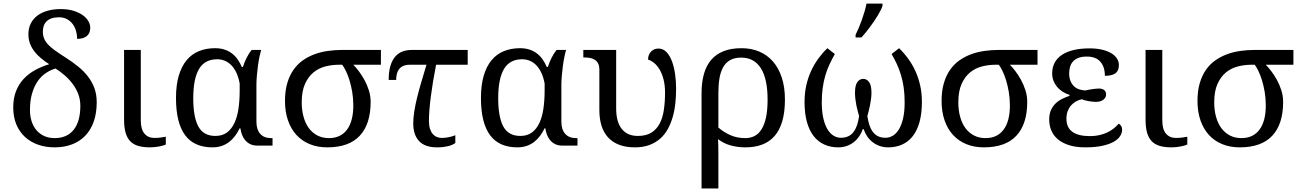

<svg xmlns="http://www.w3.org/2000/svg" viewBox="-20 -816 7280 1076"><path d="M430.2 -223.1Q430.2 -259.3 418 -290.3Q405.8 -321.3 386 -347.4Q366.2 -373.5 341.3 -394.8Q316.4 -416 291 -432.1Q262.7 -423.8 236.6 -406.2Q210.4 -388.7 190.9 -360.4Q171.4 -332 159.7 -292.2Q147.9 -252.4 147.9 -199.2Q147.9 -165 157.2 -136.2Q166.5 -107.4 184.3 -86.4Q202.1 -65.4 227.8 -53.7Q253.4 -42 286.1 -42Q355.5 -42 392.8 -88.6Q430.2 -135.3 430.2 -223.1ZM220.2 -639.2Q220.2 -617.7 227.1 -600.6Q233.9 -583.5 248.8 -567.1Q263.7 -550.8 287.6 -533.7Q311.5 -516.6 345.2 -495.1Q385.3 -469.7 418 -443.1Q450.7 -416.5 473.6 -386.5Q496.6 -356.4 509.3 -321.3Q522 -286.1 522 -243.2Q522 -181.2 505.1 -134Q488.3 -86.9 457.3 -54.9Q426.3 -22.9 382.8 -6.6Q339.4 9.8 286.1 9.8Q235.8 9.8 193.4 -5.1Q150.9 -20 119.9 -48.6Q88.9 -77.1 71.5 -118.7Q54.2 -160.2 54.2 -213.9Q54.2 -265.6 69.8 -305.2Q85.4 -344.7 112.8 -374Q140.1 -403.3 176.8 -423.3Q213.4 -443.4 255.9 -456.1Q231 -472.2 209.5 -490Q188 -507.8 172.4 -528.3Q156.7 -548.8 147.9 -572.5Q139.2 -596.2 139.2 -624Q139.2 -658.2 152.6 -684.6Q166 -710.9 189.9 -728.8Q213.9 -746.6 247.1 -755.9Q280.3 -765.1 319.8 -765.1Q361.3 -765.1 392.3 -755.4Q423.3 -745.6 444.1 -730.7Q464.8 -715.8 475.3 -697.3Q485.8 -678.7 485.8 -661.1Q485.8 -629.4 466.3 -613.8Q446.8 -598.1 412.1 -598.1Q412.1 -623 405.3 -645.3Q398.4 -667.5 385.3 -683.8Q372.1 -700.2 353.3 -709.7Q334.5 -719.2 311 -719.2Q287.1 -719.2 269.8 -713.4Q252.4 -707.5 241.5 -696.8Q230.5 -686 225.3 -671.4Q220.2 -656.7 220.2 -639.2Z M769 -536.1V-142.1Q769 -90.8 789.8 -66.9Q810.5 -43 845.2 -43Q863.3 -43 878.4 -44.9Q893.6 -46.9 909.2 -49.8V-5.9Q902.8 -2.9 892.6 0Q882.3 2.9 870.4 5.1Q858.4 7.3 845.2 8.5Q832 9.8 820.3 9.8Q782.2 9.8 754.9 1.7Q727.5 -6.3 710 -24.4Q692.4 -42.5 683.8 -72.3Q675.3 -102.1 675.3 -145V-536.1Z M1423.3 0Q1398.4 0 1381.3 -8.8Q1364.3 -17.6 1353 -31.5Q1341.8 -45.4 1335.7 -62.7Q1329.6 -80.1 1327.1 -97.2H1323.2Q1312 -74.2 1297.6 -54.7Q1283.2 -35.2 1264.6 -20.8Q1246.1 -6.3 1222.7 1.7Q1199.2 9.8 1169.9 9.8Q1120.6 9.8 1082.5 -6.6Q1044.4 -22.9 1018.6 -56.9Q992.7 -90.8 979.5 -143.1Q966.3 -195.3 966.3 -267.1Q966.3 -339.4 981.9 -392.1Q997.6 -444.8 1026.1 -479Q1054.7 -513.2 1095.2 -529.5Q1135.7 -545.9 1185.1 -545.9Q1214.4 -545.9 1237.8 -538.3Q1261.2 -530.8 1279.5 -516.8Q1297.9 -502.9 1311.5 -483.6Q1325.2 -464.4 1335 -440.9H1341.3Q1349.6 -467.3 1362.3 -492.4Q1375 -517.6 1390.1 -536.1H1443.4Q1439 -521.5 1434.1 -497.8Q1429.2 -474.1 1425.5 -446.8Q1421.9 -419.4 1419.4 -391.1Q1417 -362.8 1417 -338.9V-134.8Q1417 -90.3 1438.2 -66.2Q1459.5 -42 1499 -42H1507.3V0ZM1187 -54.2Q1226.1 -54.2 1252.2 -73.7Q1278.3 -93.3 1294.2 -127.7Q1310.1 -162.1 1316.7 -208.5Q1323.2 -254.9 1323.2 -309.1V-348.1Q1316.4 -384.3 1304 -409.9Q1291.5 -435.5 1274.9 -451.9Q1258.3 -468.3 1238.5 -476.1Q1218.8 -483.9 1197.3 -483.9Q1127.4 -483.9 1095.2 -429Q1063 -374 1063 -266.1Q1063 -159.7 1091.8 -106.9Q1120.6 -54.2 1187 -54.2Z M2057.1 -245.1Q2057.1 -120.6 1996.3 -55.4Q1935.5 9.8 1814 9.8Q1759.8 9.8 1716.1 -8.1Q1672.4 -25.9 1641.6 -59.3Q1610.8 -92.8 1594 -141.1Q1577.1 -189.5 1577.1 -250Q1577.1 -306.6 1589.8 -349.9Q1602.5 -393.1 1624.8 -424.8Q1647 -456.5 1677.2 -477.8Q1707.5 -499 1742.7 -512Q1777.8 -524.9 1816.9 -530.5Q1856 -536.1 1895 -536.1H2114.7V-453.1H1960Q1973.6 -439.5 1990.5 -417.5Q2007.3 -395.5 2022.2 -368.4Q2037.1 -341.3 2047.1 -309.8Q2057.1 -278.3 2057.1 -245.1ZM1670.9 -242.2Q1670.9 -198.2 1681.2 -161.4Q1691.4 -124.5 1710.7 -98.1Q1730 -71.8 1758.5 -56.9Q1787.1 -42 1823.7 -42Q1889.2 -42 1924.6 -89.4Q1960 -136.7 1960 -225.1Q1960 -264.6 1953.9 -300.5Q1947.8 -336.4 1938.5 -366.5Q1929.2 -396.5 1918.2 -418.7Q1907.2 -440.9 1897.9 -453.1H1877.9Q1840.3 -453.1 1803.2 -443.6Q1766.1 -434.1 1736.8 -410.2Q1707.5 -386.2 1689.2 -345.5Q1670.9 -304.7 1670.9 -242.2Z M2601.1 -453.1H2423.8Q2404.3 -352.5 2394 -271.7Q2383.8 -190.9 2383.8 -138.2Q2383.8 -112.8 2389.6 -94.5Q2395.5 -76.2 2405.3 -64.9Q2415 -53.7 2428.2 -48.3Q2441.4 -43 2456.1 -43Q2474.6 -43 2494.6 -47.1Q2514.6 -51.3 2531.7 -58.1V-14.2Q2522.5 -8.3 2512.5 -3.9Q2502.4 0.5 2490.2 3.4Q2478 6.3 2463.1 8.1Q2448.2 9.8 2429.2 9.8Q2361.3 9.8 2328.6 -25.4Q2295.9 -60.5 2295.9 -124Q2295.9 -155.8 2301.8 -192.6Q2307.6 -229.5 2317.9 -270.8Q2328.1 -312 2341.6 -357.7Q2355 -403.3 2370.1 -453.1H2276.9Q2254.9 -453.1 2240 -446.5Q2225.1 -439.9 2216.3 -428.2Q2207.5 -416.5 2203.9 -401.1Q2200.2 -385.7 2200.2 -368.2H2158.2Q2158.2 -413.6 2167.5 -445.3Q2176.8 -477.1 2193.6 -497.3Q2210.4 -517.6 2234.4 -526.9Q2258.3 -536.1 2287.1 -536.1H2601.1Z M3132.3 0Q3107.4 0 3090.3 -8.8Q3073.2 -17.6 3062 -31.5Q3050.8 -45.4 3044.7 -62.7Q3038.6 -80.1 3036.1 -97.2H3032.2Q3021 -74.2 3006.6 -54.7Q2992.2 -35.2 2973.6 -20.8Q2955.1 -6.3 2931.6 1.7Q2908.2 9.8 2878.9 9.8Q2829.6 9.8 2791.5 -6.6Q2753.4 -22.9 2727.5 -56.9Q2701.7 -90.8 2688.5 -143.1Q2675.3 -195.3 2675.3 -267.1Q2675.3 -339.4 2690.9 -392.1Q2706.5 -444.8 2735.1 -479Q2763.7 -513.2 2804.2 -529.5Q2844.7 -545.9 2894 -545.9Q2923.3 -545.9 2946.8 -538.3Q2970.2 -530.8 2988.5 -516.8Q3006.8 -502.9 3020.5 -483.6Q3034.2 -464.4 3043.9 -440.9H3050.3Q3058.6 -467.3 3071.3 -492.4Q3084 -517.6 3099.1 -536.1H3152.3Q3147.9 -521.5 3143.1 -497.8Q3138.2 -474.1 3134.5 -446.8Q3130.9 -419.4 3128.4 -391.1Q3126 -362.8 3126 -338.9V-134.8Q3126 -90.3 3147.2 -66.2Q3168.5 -42 3208 -42H3216.3V0ZM2896 -54.2Q2935.1 -54.2 2961.2 -73.7Q2987.3 -93.3 3003.2 -127.7Q3019 -162.1 3025.6 -208.5Q3032.2 -254.9 3032.2 -309.1V-348.1Q3025.4 -384.3 3012.9 -409.9Q3000.5 -435.5 2983.9 -451.9Q2967.3 -468.3 2947.5 -476.1Q2927.7 -483.9 2906.2 -483.9Q2836.4 -483.9 2804.2 -429Q2772 -374 2772 -266.1Q2772 -159.7 2800.8 -106.9Q2829.6 -54.2 2896 -54.2Z M3538.1 9.8Q3487.8 9.8 3450.4 -4.4Q3413.1 -18.6 3388.2 -45.4Q3363.3 -72.3 3351.1 -111.1Q3338.9 -149.9 3338.9 -199.2V-425.8Q3338.9 -447.8 3331.5 -461.2Q3324.2 -474.6 3312 -481.9Q3299.8 -489.3 3284.2 -491.7Q3268.6 -494.1 3252 -494.1H3249V-536.1H3433.1V-208Q3433.1 -132.3 3464.6 -93.3Q3496.1 -54.2 3554.2 -54.2Q3600.6 -54.2 3630.1 -72.5Q3659.7 -90.8 3676.8 -123.3Q3693.8 -155.8 3700.4 -200.2Q3707 -244.6 3707 -296.9Q3707 -338.9 3698.5 -371.3Q3689.9 -403.8 3676.3 -426.8Q3662.6 -449.7 3645.5 -463.4Q3628.4 -477.1 3611.8 -481.9Q3611.8 -496.6 3616.5 -508.1Q3621.1 -519.5 3629.2 -527.6Q3637.2 -535.6 3647.7 -539.8Q3658.2 -543.9 3669.9 -543.9Q3695.8 -543.9 3714.6 -524.7Q3733.4 -505.4 3745.4 -473.6Q3757.3 -441.9 3763.2 -401.6Q3769 -361.3 3769 -319.8Q3769 -277.3 3764.6 -236.3Q3760.3 -195.3 3749.5 -158.7Q3738.8 -122.1 3721.7 -91.3Q3704.6 -60.5 3678.7 -38.1Q3652.8 -15.6 3618.2 -2.9Q3583.5 9.8 3538.1 9.8Z M4378.9 -257.8Q4378.9 -187.5 4364 -136.7Q4349.1 -85.9 4320.6 -53.5Q4292 -21 4251 -5.6Q4210 9.8 4157.7 9.8Q4113.3 9.8 4074.7 -1Q4036.1 -11.7 4003.9 -36.1Q4004.9 -22.5 4005.4 -0.2Q4005.9 22 4005.9 48.8V240.2H3911.6V-293Q3911.6 -354 3924.8 -401.1Q3938 -448.2 3965.6 -480.5Q3993.2 -512.7 4035.4 -529.3Q4077.6 -545.9 4135.7 -545.9Q4189.9 -545.9 4234.6 -527.1Q4279.3 -508.3 4311.3 -471.9Q4343.3 -435.5 4361.1 -381.8Q4378.9 -328.1 4378.9 -257.8ZM4281.7 -257.8Q4281.7 -314 4272.7 -357.7Q4263.7 -401.4 4245.4 -431.4Q4227.1 -461.4 4199.2 -477.3Q4171.4 -493.2 4133.8 -493.2Q4096.2 -493.2 4071.5 -479Q4046.9 -464.8 4032.2 -438.5Q4017.6 -412.1 4011.7 -375.2Q4005.9 -338.4 4005.9 -293V-101.1Q4036.6 -74.7 4073.7 -58.3Q4110.8 -42 4157.7 -42Q4185.1 -42 4208 -53.5Q4231 -64.9 4247.3 -90.6Q4263.7 -116.2 4272.7 -157.2Q4281.7 -198.2 4281.7 -257.8Z M4957.5 9.8Q4931.6 9.8 4909.7 2Q4887.7 -5.9 4870.1 -19.5Q4852.5 -33.2 4839.8 -52Q4827.1 -70.8 4819.8 -92.8H4815.4Q4808.1 -70.8 4795.2 -52Q4782.2 -33.2 4764.9 -19.5Q4747.6 -5.9 4725.6 2Q4703.6 9.8 4677.7 9.8Q4634.3 9.8 4599.4 -6.1Q4564.5 -22 4539.8 -53.5Q4515.1 -85 4502 -132.8Q4488.8 -180.7 4488.8 -244.1Q4488.8 -293.5 4498.3 -336.4Q4507.8 -379.4 4524.9 -417Q4542 -454.6 4565.4 -486.8Q4588.9 -519 4616.7 -545.9L4658.7 -513.2Q4642.1 -483.9 4628.4 -454.6Q4614.7 -425.3 4605.2 -392.8Q4595.7 -360.4 4590.6 -323.5Q4585.4 -286.6 4585.4 -242.2Q4585.4 -190.9 4594 -153.6Q4602.5 -116.2 4617.2 -91.8Q4631.8 -67.4 4651.4 -55.7Q4670.9 -43.9 4692.4 -43.9Q4716.8 -43.9 4734.4 -52.5Q4752 -61 4763.9 -77.1Q4775.9 -93.3 4783.4 -115.7Q4791 -138.2 4794.4 -166Q4791 -177.7 4786.9 -192.9Q4782.7 -208 4779.3 -225.3Q4775.9 -242.7 4773.7 -260.7Q4771.5 -278.8 4771.5 -295.9Q4771.5 -337.9 4784.7 -356Q4797.9 -374 4817.4 -374Q4837.4 -374 4850.6 -356Q4863.8 -337.9 4863.8 -295.9Q4863.8 -278.8 4861.3 -260.7Q4858.9 -242.7 4855.5 -225.3Q4852.1 -208 4848.1 -192.9Q4844.2 -177.7 4840.8 -166Q4844.7 -138.2 4852.1 -115.7Q4859.4 -93.3 4871.3 -77.1Q4883.3 -61 4900.9 -52.5Q4918.5 -43.9 4942.4 -43.9Q4964.4 -43.9 4983.9 -55.7Q5003.4 -67.4 5018.1 -91.8Q5032.7 -116.2 5041.3 -153.6Q5049.8 -190.9 5049.8 -242.2Q5049.8 -286.6 5044.7 -323.5Q5039.6 -360.4 5030 -392.8Q5020.5 -425.3 5007.1 -454.6Q4993.7 -483.9 4976.6 -513.2L5018.6 -545.9Q5046.4 -519 5069.8 -486.8Q5093.3 -454.6 5110.4 -417Q5127.4 -379.4 5137 -336.4Q5146.5 -293.5 5146.5 -244.1Q5146.5 -180.7 5133.3 -132.8Q5120.1 -85 5095.7 -53.5Q5071.3 -22 5036.1 -6.1Q5001 9.8 4957.5 9.8ZM4774.9 -621.1Q4783.2 -637.2 4792.5 -659.4Q4801.8 -681.6 4810.3 -705.6Q4818.8 -729.5 4825.7 -753.2Q4832.5 -776.9 4835.9 -795.9H4925.8V-784.2Q4923.3 -774.4 4916.5 -760.7Q4909.7 -747.1 4900.1 -731Q4890.6 -714.8 4878.9 -697.5Q4867.2 -680.2 4854.7 -663.6Q4842.3 -647 4830.1 -632.1Q4817.9 -617.2 4807.6 -606H4774.9Z M5736.8 -245.1Q5736.8 -120.6 5676 -55.4Q5615.2 9.8 5493.7 9.8Q5439.5 9.8 5395.8 -8.1Q5352.1 -25.9 5321.3 -59.3Q5290.5 -92.8 5273.7 -141.1Q5256.8 -189.5 5256.8 -250Q5256.8 -306.6 5269.5 -349.9Q5282.2 -393.1 5304.4 -424.8Q5326.7 -456.5 5356.9 -477.8Q5387.2 -499 5422.4 -512Q5457.5 -524.9 5496.6 -530.5Q5535.6 -536.1 5574.7 -536.1H5794.4V-453.1H5639.6Q5653.3 -439.5 5670.2 -417.5Q5687 -395.5 5701.9 -368.4Q5716.8 -341.3 5726.8 -309.8Q5736.8 -278.3 5736.8 -245.1ZM5350.6 -242.2Q5350.6 -198.2 5360.8 -161.4Q5371.1 -124.5 5390.4 -98.1Q5409.7 -71.8 5438.2 -56.9Q5466.8 -42 5503.4 -42Q5568.8 -42 5604.2 -89.4Q5639.6 -136.7 5639.6 -225.1Q5639.6 -264.6 5633.5 -300.5Q5627.4 -336.4 5618.2 -366.5Q5608.9 -396.5 5597.9 -418.7Q5586.9 -440.9 5577.6 -453.1H5557.6Q5520 -453.1 5482.9 -443.6Q5445.8 -434.1 5416.5 -410.2Q5387.2 -386.2 5368.9 -345.5Q5350.6 -304.7 5350.6 -242.2Z M5971.7 -403.8Q5971.7 -364.3 5993.4 -338.1Q6015.1 -312 6062.5 -309.1Q6071.3 -311 6081.5 -313Q6091.8 -314.9 6102.1 -316.4Q6112.3 -317.9 6121.8 -318.8Q6131.3 -319.8 6138.7 -319.8Q6156.7 -319.8 6167.7 -311.5Q6178.7 -303.2 6178.7 -286.1Q6178.7 -269 6163.3 -257.1Q6147.9 -245.1 6121.6 -245.1Q6114.3 -245.1 6103.8 -246.1Q6093.3 -247.1 6082 -249Q6070.8 -251 6060.3 -253.7Q6049.8 -256.3 6042.5 -259.8Q6024.4 -255.9 6008.8 -246.8Q5993.2 -237.8 5981.4 -224.1Q5969.7 -210.4 5963.1 -192.1Q5956.5 -173.8 5956.5 -150.9Q5956.5 -101.1 5990 -77.1Q6023.4 -53.2 6087.9 -53.2Q6117.2 -53.2 6141.6 -58.8Q6166 -64.5 6186.3 -74.2Q6206.5 -84 6222.2 -96.7Q6237.8 -109.4 6249.5 -123Q6256.3 -120.1 6262.5 -110.8Q6268.6 -101.6 6268.6 -88.9Q6268.6 -70.8 6257.1 -53Q6245.6 -35.2 6220.9 -21.2Q6196.3 -7.3 6157.2 1.2Q6118.2 9.8 6062.5 9.8Q6010.3 9.8 5971.9 -2.2Q5933.6 -14.2 5908.7 -35.2Q5883.8 -56.2 5871.8 -84.7Q5859.9 -113.3 5859.9 -146Q5859.9 -176.3 5869.4 -198Q5878.9 -219.7 5894.8 -235.4Q5910.6 -251 5931.2 -261.2Q5951.7 -271.5 5973.6 -278.8V-284.2Q5951.2 -291.5 5933.1 -303.5Q5915 -315.4 5902.6 -331.1Q5890.1 -346.7 5883.3 -365.2Q5876.5 -383.8 5876.5 -403.8Q5876.5 -438 5890.4 -464.4Q5904.3 -490.7 5931.2 -508.5Q5958 -526.4 5996.8 -535.6Q6035.6 -544.9 6085.4 -544.9Q6127.4 -544.9 6158.4 -537.1Q6189.5 -529.3 6210 -516.4Q6230.5 -503.4 6240.5 -486.6Q6250.5 -469.7 6250.5 -451.2Q6250.5 -419.4 6231 -405.3Q6211.4 -391.1 6171.9 -391.1Q6171.9 -441.4 6146.5 -470.2Q6121.1 -499 6070.8 -499Q6042.5 -499 6023.2 -491.5Q6003.9 -483.9 5992.7 -470.9Q5981.4 -458 5976.6 -440.7Q5971.7 -423.3 5971.7 -403.8Z M6493.7 -536.1V-142.1Q6493.7 -90.8 6514.4 -66.9Q6535.2 -43 6569.8 -43Q6587.9 -43 6603 -44.9Q6618.2 -46.9 6633.8 -49.8V-5.9Q6627.4 -2.9 6617.2 0Q6606.9 2.9 6595 5.1Q6583 7.3 6569.8 8.5Q6556.6 9.8 6544.9 9.8Q6506.8 9.8 6479.5 1.7Q6452.1 -6.3 6434.6 -24.4Q6417 -42.5 6408.4 -72.3Q6399.9 -102.1 6399.9 -145V-536.1Z M7170.9 -245.1Q7170.9 -120.6 7110.1 -55.4Q7049.3 9.8 6927.7 9.8Q6873.5 9.8 6829.8 -8.1Q6786.1 -25.9 6755.4 -59.3Q6724.6 -92.8 6707.8 -141.1Q6690.9 -189.5 6690.9 -250Q6690.9 -306.6 6703.6 -349.9Q6716.3 -393.1 6738.5 -424.8Q6760.7 -456.5 6791 -477.8Q6821.3 -499 6856.4 -512Q6891.6 -524.9 6930.7 -530.5Q6969.7 -536.1 7008.8 -536.1H7228.5V-453.1H7073.7Q7087.4 -439.5 7104.2 -417.5Q7121.1 -395.5 7136 -368.4Q7150.9 -341.3 7160.9 -309.8Q7170.9 -278.3 7170.9 -245.1ZM6784.7 -242.2Q6784.7 -198.2 6794.9 -161.4Q6805.2 -124.5 6824.5 -98.1Q6843.8 -71.8 6872.3 -56.9Q6900.9 -42 6937.5 -42Q7002.9 -42 7038.3 -89.4Q7073.7 -136.7 7073.7 -225.1Q7073.7 -264.6 7067.6 -300.5Q7061.5 -336.4 7052.2 -366.5Q7043 -396.5 7032 -418.7Q7021 -440.9 7011.7 -453.1H6991.7Q6954.1 -453.1 6917 -443.6Q6879.9 -434.1 6850.6 -410.2Q6821.3 -386.2 6803 -345.5Q6784.7 -304.7 6784.7 -242.2Z"/></svg>

Font: Droid Serif
Style: Regular
Weight: 400
Designer: Monotype Design team
Foundry: Monotype Imaging Inc.
Version: Version 1.03